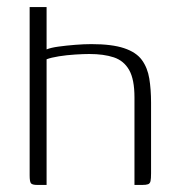

<svg xmlns="http://www.w3.org/2000/svg" viewBox="-20 -524 507 544"><path d="M86 0Q71 0 67.5 -5Q64 -10 64 -27V-504H112V-384Q124 -389 146 -392Q168 -395 193 -397Q218 -399 239 -399Q297 -399 331.5 -387.5Q366 -376 382 -354Q398 -332 403 -301.5Q408 -271 408 -233V-33Q408 -18 406.5 -11Q405 -4 399.5 -2Q394 0 383 0H361V-248Q361 -299 346 -325.5Q331 -352 302.5 -361.5Q274 -371 233 -371Q217 -371 193 -369.5Q169 -368 147 -364.5Q125 -361 112 -356V0Z"/></svg>

Font: Genos Thin Light
Style: Regular
Weight: 300
Version: Version 1.010